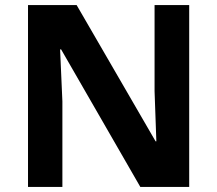

<svg xmlns="http://www.w3.org/2000/svg" viewBox="-20 -827 853 754"><path d="M723 -93V-807H587V-469C589 -403 592 -338 594 -272H591L281 -807H90V-93H225V-429C222 -497 219 -565 216 -633H220L531 -93Z"/></svg>

Font: Noto Sans Telugu UI
Style: Bold
Weight: 700
Designer: Jelle Bosma - Monotype Design Team
Foundry: Monotype Imaging Inc.
Version: Version 2.005